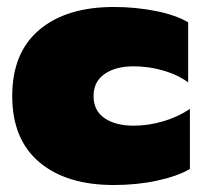

<svg xmlns="http://www.w3.org/2000/svg" viewBox="-20 -515 579 550"><path d="M15 -240Q15 -364 92.5 -429.5Q170 -495 306 -495Q368 -495 426 -483.5Q484 -472 519 -451V-279Q489 -301 447.5 -313Q406 -325 363 -325Q311 -325 279.5 -303Q248 -281 248 -240Q248 -198 279.5 -176.5Q311 -155 363 -155Q405 -155 447.5 -167.5Q490 -180 524 -203V-31Q488 -10 430 2.5Q372 15 306 15Q170 15 92.5 -50.5Q15 -116 15 -240Z"/></svg>

Font: Prompt Black
Style: Regular
Weight: 900
Designer: Katatrad Team
Foundry: CadsonDemak
Version: Version 1.000